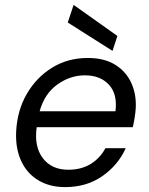

<svg xmlns="http://www.w3.org/2000/svg" viewBox="-20 -753 610 785"><path d="M246 12Q183 12 136.5 -16Q90 -44 66.5 -95Q43 -146 46 -214Q50 -300 89 -368Q128 -436 192.5 -476Q257 -516 339 -516Q407 -516 451.5 -488Q496 -460 517 -413.5Q538 -367 535 -311Q534 -294 530.5 -272Q527 -250 523 -233H130Q119 -154 155 -106.5Q191 -59 259 -59Q312 -59 350.5 -82.5Q389 -106 411 -147H494Q463 -78 398.5 -33Q334 12 246 12ZM327 -445Q267 -445 214.5 -407.5Q162 -370 142 -298H452Q461 -368 425.5 -406.5Q390 -445 327 -445ZM440 -545 257 -661 281 -733 460 -606Z"/></svg>

Font: DM Sans Italic
Style: Regular
Weight: 400
Italic angle: -10°
Designer: Colophon Foundry, Jonny Pinhorn
Foundry: Colophon Foundry
Version: Version 4.004; ttfautohint (v1.8.4.7-5d5b)